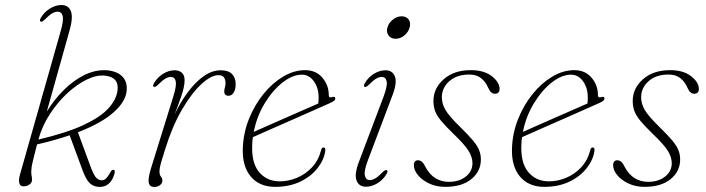

<svg xmlns="http://www.w3.org/2000/svg" viewBox="-20 -737 2814 765"><path d="M221.5 -612Q234 -655.5 229.8 -673Q225.5 -690.5 209.5 -690.5Q200 -690.5 188 -683.8Q176 -677 159.5 -660Q148 -648.5 142 -651Q136 -653.5 142.5 -665.5Q156.5 -689.5 179.2 -703.2Q202 -717 225 -717Q252.5 -717 262.2 -692.8Q272 -668.5 257.5 -617L166.5 -292.5Q196 -340.5 234.8 -379Q273.5 -417.5 317.5 -438.8Q361.5 -460 406 -457Q446.5 -453.5 467.5 -432Q488.5 -410.5 484.5 -374Q480 -331.5 432.2 -289Q384.5 -246.5 290.5 -210L340 -75.5Q351 -45 360 -33Q369 -21 381 -19Q394 -17 402.8 -26.2Q411.5 -35.5 417.5 -46.5Q422.5 -56 425.5 -58.5Q428.5 -61 432 -60.5Q439.5 -59.5 436.5 -46.5Q429.5 -19.5 413.2 -5Q397 9.5 371.5 7.5Q349.5 5.5 335.8 -9Q322 -23.5 309 -58.5L257.5 -198Q198.5 -178 127.5 -161.5Q117 -120.5 112 -99.8Q107 -79 105.8 -69.8Q104.5 -60.5 104.5 -53Q104.5 -42 106 -36Q107.5 -30 107.5 -20Q107.5 -9 97.2 -1.8Q87 5.5 73.5 5.5Q60.5 5.5 57 -7.2Q53.5 -20 59.5 -41ZM399.5 -435.5Q367 -439.5 327.5 -420.8Q288 -402 249.2 -366.5Q210.5 -331 179.2 -283.2Q148 -235.5 133 -181Q243.5 -207 310.8 -238Q378 -269 410.2 -303.5Q442.5 -338 448 -374.5Q456 -429 399.5 -435.5Z M593 -391Q587 -393.5 593.5 -405.5Q607.5 -429.5 630.2 -443.2Q653 -457 676 -457Q693.5 -457 704.5 -447.2Q715.5 -437.5 715.5 -417.5Q715.5 -392.5 702.8 -355.2Q690 -318 676 -281.5Q699 -330.5 728.8 -370.2Q758.5 -410 791.8 -433.5Q825 -457 859.5 -457Q890 -457 904.5 -442Q919 -427 919 -402Q919 -380.5 911 -368Q903 -355.5 891 -355.5Q873.5 -355.5 873.5 -372.5Q873.5 -380.5 876 -388.2Q878.5 -396 878.5 -406Q878.5 -420 872.2 -428.8Q866 -437.5 850 -437.5Q821 -437.5 782 -401.5Q743 -365.5 704.5 -299.2Q666 -233 638 -142Q627 -107.5 621.2 -87.8Q615.5 -68 615.5 -53Q615.5 -40 621.2 -33.2Q627 -26.5 627 -16.5Q627 -7 617.5 0.5Q608 8 595 8Q576.5 8 572.8 -8.5Q569 -25 582 -67.5L670.5 -352.5Q684 -395.5 680.2 -413Q676.5 -430.5 660.5 -430.5Q651 -430.5 639 -423.8Q627 -417 610.5 -400Q599 -388.5 593 -391Z M1276 -136.5Q1271.5 -101 1245.8 -67.8Q1220 -34.5 1176.8 -13.5Q1133.5 7.5 1076 7.5Q1014 7.5 979.2 -33.5Q944.5 -74.5 947.5 -148.5Q950 -208.5 972.2 -263.8Q994.5 -319 1030 -362.8Q1065.5 -406.5 1108.5 -432Q1151.5 -457.5 1195.5 -457.5Q1239 -457.5 1264.5 -427.5Q1290 -397.5 1290 -357.5Q1290 -346 1302.5 -350Q1316 -354.5 1316 -344Q1316 -339.5 1311.2 -335.5Q1306.5 -331.5 1292 -325Q1273.5 -317 1241.8 -302.8Q1210 -288.5 1172.2 -272Q1134.5 -255.5 1097.8 -239.2Q1061 -223 1031.5 -210Q1002 -197 987.5 -190.5Q985.5 -177.5 985 -164.5Q981 -89 1012 -51.8Q1043 -14.5 1094.5 -14.5Q1129 -14.5 1163 -28.5Q1197 -42.5 1223 -70.2Q1249 -98 1259.5 -139Q1262 -149.5 1269 -149.5Q1277.5 -149.5 1276 -136.5ZM1182.5 -439.5Q1146 -439.5 1106.5 -408.8Q1067 -378 1035.2 -326.2Q1003.5 -274.5 991 -211.5Q1009.5 -220 1041.8 -234Q1074 -248 1111.8 -264.8Q1149.5 -281.5 1185.5 -297.2Q1221.5 -313 1248 -324.5Q1249.5 -333 1249.5 -348.5Q1249.5 -387 1230.5 -413.2Q1211.5 -439.5 1182.5 -439.5Z M1556 -582.5Q1538 -582.5 1528.2 -595.8Q1518.5 -609 1523.5 -627Q1529 -646.5 1545.5 -659.2Q1562 -672 1580 -672Q1599 -672 1608.2 -659.2Q1617.5 -646.5 1612 -627Q1607 -609 1591 -595.8Q1575 -582.5 1556 -582.5ZM1445.5 -97.5Q1429.5 -55 1433.8 -37.2Q1438 -19.5 1453.5 -19.5Q1463.5 -19.5 1475.2 -26.2Q1487 -33 1503.5 -50Q1515 -61.5 1521 -59Q1527 -56.5 1520.5 -44.5Q1506.5 -20.5 1483.8 -6.8Q1461 7 1438 7Q1410.5 7 1400.8 -17.5Q1391 -42 1410 -92L1508.5 -352.5Q1524.5 -395.5 1520.5 -413Q1516.5 -430.5 1500.5 -430.5Q1491 -430.5 1479 -423.8Q1467 -417 1450.5 -400Q1439 -388.5 1433 -391Q1427 -393.5 1433.5 -405.5Q1447.5 -429.5 1470.2 -443.2Q1493 -457 1516 -457Q1543.5 -457 1553.2 -432.8Q1563 -408.5 1544 -358Z M1768 -12.5Q1809.5 -12.5 1836 -33.5Q1862.5 -54.5 1862.5 -87Q1862.5 -110 1847.5 -135Q1832.5 -160 1786.5 -204Q1754.5 -235 1737.2 -256Q1720 -277 1713.5 -295Q1707 -313 1707 -335Q1707 -385 1747.8 -421.2Q1788.5 -457.5 1856 -457.5Q1908.5 -457.5 1939.5 -433.5Q1970.5 -409.5 1970.5 -382.5Q1970.5 -363.5 1951.5 -363.5Q1935.5 -363.5 1925.5 -386.5Q1914.5 -412 1896.2 -426Q1878 -440 1850 -440Q1800 -440 1770.2 -413.5Q1740.5 -387 1740.5 -349.5Q1740.5 -324 1754.8 -299.2Q1769 -274.5 1814 -230.5Q1847 -198.5 1864.8 -177Q1882.5 -155.5 1889.2 -138.2Q1896 -121 1896 -101.5Q1896 -54.5 1858.2 -23.5Q1820.5 7.5 1753.5 7.5Q1718.5 7.5 1690.2 -5.8Q1662 -19 1645.5 -39Q1629 -59 1629 -78.5Q1629 -98.5 1646 -98.5Q1652.5 -98.5 1659.5 -93.8Q1666.5 -89 1673 -75.5Q1690.5 -42 1714.8 -27.2Q1739 -12.5 1768 -12.5Z M2348.5 -136.5Q2344 -101 2318.2 -67.8Q2292.5 -34.5 2249.2 -13.5Q2206 7.5 2148.5 7.5Q2086.5 7.5 2051.8 -33.5Q2017 -74.5 2020 -148.5Q2022.5 -208.5 2044.8 -263.8Q2067 -319 2102.5 -362.8Q2138 -406.5 2181 -432Q2224 -457.5 2268 -457.5Q2311.5 -457.5 2337 -427.5Q2362.5 -397.5 2362.5 -357.5Q2362.5 -346 2375 -350Q2388.5 -354.5 2388.5 -344Q2388.5 -339.5 2383.8 -335.5Q2379 -331.5 2364.5 -325Q2346 -317 2314.2 -302.8Q2282.5 -288.5 2244.8 -272Q2207 -255.5 2170.2 -239.2Q2133.5 -223 2104 -210Q2074.5 -197 2060 -190.5Q2058 -177.5 2057.5 -164.5Q2053.5 -89 2084.5 -51.8Q2115.5 -14.5 2167 -14.5Q2201.5 -14.5 2235.5 -28.5Q2269.5 -42.5 2295.5 -70.2Q2321.5 -98 2332 -139Q2334.5 -149.5 2341.5 -149.5Q2350 -149.5 2348.5 -136.5ZM2255 -439.5Q2218.5 -439.5 2179 -408.8Q2139.5 -378 2107.8 -326.2Q2076 -274.5 2063.5 -211.5Q2082 -220 2114.2 -234Q2146.5 -248 2184.2 -264.8Q2222 -281.5 2258 -297.2Q2294 -313 2320.5 -324.5Q2322 -333 2322 -348.5Q2322 -387 2303 -413.2Q2284 -439.5 2255 -439.5Z M2562 -12.5Q2603.5 -12.5 2630 -33.5Q2656.5 -54.5 2656.5 -87Q2656.5 -110 2641.5 -135Q2626.5 -160 2580.5 -204Q2548.5 -235 2531.2 -256Q2514 -277 2507.5 -295Q2501 -313 2501 -335Q2501 -385 2541.8 -421.2Q2582.5 -457.5 2650 -457.5Q2702.5 -457.5 2733.5 -433.5Q2764.5 -409.5 2764.5 -382.5Q2764.5 -363.5 2745.5 -363.5Q2729.5 -363.5 2719.5 -386.5Q2708.5 -412 2690.2 -426Q2672 -440 2644 -440Q2594 -440 2564.2 -413.5Q2534.5 -387 2534.5 -349.5Q2534.5 -324 2548.8 -299.2Q2563 -274.5 2608 -230.5Q2641 -198.5 2658.8 -177Q2676.5 -155.5 2683.2 -138.2Q2690 -121 2690 -101.5Q2690 -54.5 2652.2 -23.5Q2614.5 7.5 2547.5 7.5Q2512.5 7.5 2484.2 -5.8Q2456 -19 2439.5 -39Q2423 -59 2423 -78.5Q2423 -98.5 2440 -98.5Q2446.5 -98.5 2453.5 -93.8Q2460.5 -89 2467 -75.5Q2484.5 -42 2508.8 -27.2Q2533 -12.5 2562 -12.5Z"/></svg>

Font: Fraunces 9pt Thin
Style: Italic
Weight: 100
Italic angle: -16°
Version: Version 1.000;[b76b70a41]